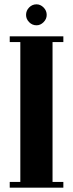

<svg xmlns="http://www.w3.org/2000/svg" viewBox="-20 -868 337 888"><path d="M25 0V-26.5H74V-673.5H25V-700H273V-673.5H223V-26.5H273V0ZM149 -751Q129 -751 114.8 -765.5Q100.5 -780 100.5 -799Q100.5 -819 114.8 -833.5Q129 -848 149 -848Q167 -848 181.5 -833.5Q196 -819 196 -799Q196 -780 181.5 -765.5Q167 -751 149 -751Z"/></svg>

Font: Imbue 50pt Black
Style: Regular
Weight: 900
Designer: Tyler Finck
Foundry: Etcetera Type Company
Version: Version 1.102; ttfautohint (v1.8.3)